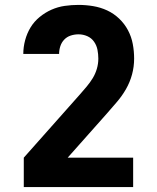

<svg xmlns="http://www.w3.org/2000/svg" viewBox="-20 -763 640 783"><path d="M77 0V-120L306 -378Q320 -394 333.5 -410Q347 -426 358 -444Q369 -462 375 -482.5Q381 -503 381 -524Q381 -542 377.5 -560Q374 -578 363.5 -593Q353 -608 336 -615.5Q319 -623 300 -623Q284 -623 268.5 -618Q253 -613 242 -601.5Q231 -590 226 -574.5Q221 -559 221 -543Q221 -543 221 -543Q221 -543 221 -543Q221 -543 221 -543Q221 -543 221 -543H75Q75 -543 75 -543Q75 -543 75 -543Q75 -571 82.5 -599Q90 -627 104.5 -651Q119 -675 141.5 -693.5Q164 -712 190 -723.5Q216 -735 244 -739Q272 -743 300 -743Q330 -743 360 -738Q390 -733 417 -720.5Q444 -708 466 -687Q488 -666 502 -639.5Q516 -613 521.5 -583.5Q527 -554 527 -524Q527 -491 518.5 -459.5Q510 -428 494 -400Q478 -372 457 -347.5Q436 -323 415 -299L256 -120H523V0Z"/></svg>

Font: Iosevka SS04 Heavy Extended
Style: Regular
Weight: 900
Width: 7
Monospace: yes
Designer: Belleve Invis
Foundry: Belleve Invis
Version: Version 19.0.0; ttfautohint (v1.8.4)